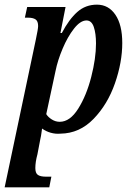

<svg xmlns="http://www.w3.org/2000/svg" viewBox="-38 -566 563 826"><path d="M116 -395Q126 -442 126 -454Q126 -475 115 -482.5Q104 -490 82 -490H69L79 -536H244L222 -424H228Q259 -483 294.5 -514.5Q330 -546 379 -546Q429 -546 458.5 -502.5Q488 -459 488 -381Q488 -298 456.5 -207.5Q425 -117 364.5 -54.5Q304 8 222 9Q201 11 180 5Q159 -1 143 -13Q142 -9 140.5 4.5Q139 18 135 35L123 98Q114 131 114 157Q114 179 125 186.5Q136 194 159 194H183L174 240H-18ZM375 -379Q375 -422 365.5 -450Q356 -478 334 -478Q308 -478 280.5 -443Q253 -408 231.5 -357Q210 -306 201 -261L161 -75Q169 -62 185 -52Q201 -42 219 -42Q263 -42 298.5 -98.5Q334 -155 354.5 -235Q375 -315 375 -379Z"/></svg>

Font: Noto Serif CondSemiBold
Style: Italic
Weight: 600
Width: 3
Italic angle: -12°
Designer: Monotype Design Team
Foundry: Monotype Imaging Inc.
Version: Version 1.001